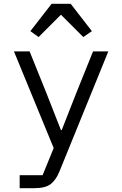

<svg xmlns="http://www.w3.org/2000/svg" viewBox="-20 -785 640 1005"><path d="M83 200V132H203L261 -10L53 -516H135L222 -300L299 -104H303L380 -300L467 -516H547L291 113Q273 157 245.5 178.5Q218 200 159 200ZM350 -765 461 -622 416 -591 299 -708 182 -591 139 -622 250 -765Z"/></svg>

Font: Lilex Nerd Font
Style: Regular
Weight: 400
Designer: Mike Abbink, Paul van der Laan, Pieter van Rosmalen, Mikhael Khrustik
Foundry: Mikhael Khrustik
Version: Version 2.400; ttfautohint (v1.8.4.7-5d5b);Nerd Fonts 3.3.0